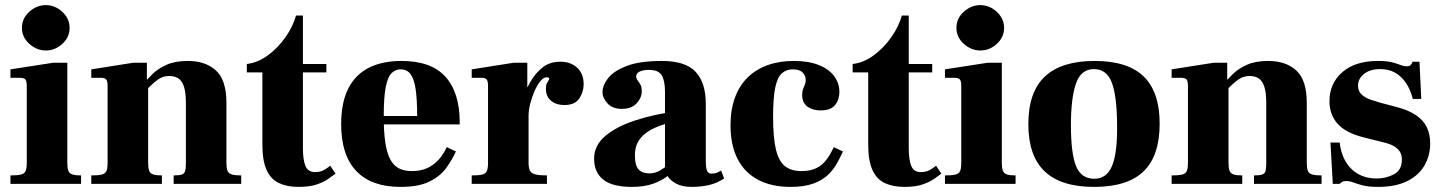

<svg xmlns="http://www.w3.org/2000/svg" viewBox="-20 -721 5654 753"><path d="M21 0V-33Q49 -33 62.5 -36.5Q76 -40 80.5 -50.5Q85 -61 85 -83V-383Q85 -403 79.5 -409.5Q74 -416 56 -416H21V-449L189 -475H244V-83Q244 -62 248 -51.5Q252 -41 263.5 -37Q275 -33 298 -33V0ZM160 -523Q124 -523 95 -549Q66 -575 66 -612Q66 -649 95 -675Q124 -701 160 -701Q184 -701 205 -689Q226 -677 239.5 -657Q253 -637 253 -612Q253 -575 224.5 -549Q196 -523 160 -523Z M661 0V-33Q683 -33 693 -36.5Q703 -40 706 -50Q709 -60 709 -78V-318Q709 -358 701.5 -381Q694 -404 679.5 -413.5Q665 -423 644 -423Q619 -423 599.5 -409Q580 -395 549 -364L543 -392Q557 -410 578.5 -431Q600 -452 633.5 -467Q667 -482 717 -482Q786 -482 827 -444.5Q868 -407 868 -318V-83Q868 -62 872 -51.5Q876 -41 888.5 -37Q901 -33 926 -33V0ZM338 0V-33Q366 -33 379.5 -36.5Q393 -40 397.5 -50.5Q402 -61 402 -83V-383Q402 -403 396.5 -409.5Q391 -416 373 -416H338V-449L503 -475H556V-409H561V-83Q561 -62 565 -51.5Q569 -41 580.5 -37Q592 -33 615 -33V0Z M1151 12Q1106 12 1074 -3Q1042 -18 1025.5 -54.5Q1009 -91 1009 -154V-437H948V-470Q991 -475 1030.5 -504Q1070 -533 1099.5 -575Q1129 -617 1141 -660H1168V-470H1260V-437H1168V-141Q1168 -94 1178 -70Q1188 -46 1216 -46Q1238 -46 1254.5 -56.5Q1271 -67 1275 -71L1296 -40Q1285 -32 1267.5 -19.5Q1250 -7 1222 2.5Q1194 12 1151 12Z M1550 12Q1437 12 1377.5 -50Q1318 -112 1318 -234Q1318 -317 1345 -372Q1372 -427 1425 -454.5Q1478 -482 1555 -482Q1613 -482 1656 -466.5Q1699 -451 1727 -420Q1755 -389 1769 -344Q1783 -299 1783 -239V-233H1403V-266H1616Q1616 -332 1610 -372Q1604 -412 1590 -430.5Q1576 -449 1551 -449Q1531 -449 1516 -434.5Q1501 -420 1493 -380.5Q1485 -341 1485 -265Q1485 -204 1491 -163Q1497 -122 1510 -97Q1523 -72 1544 -61Q1565 -50 1595 -50Q1630 -50 1656 -62Q1682 -74 1701 -95.5Q1720 -117 1732 -144L1768 -127Q1754 -96 1731 -63.5Q1708 -31 1665.5 -9.5Q1623 12 1550 12Z M1830 0V-33Q1858 -33 1871.5 -36.5Q1885 -40 1889.5 -50.5Q1894 -61 1894 -83V-383Q1894 -403 1888.5 -409.5Q1883 -416 1865 -416H1830V-449L1995 -475H2048V-380H2053V-83Q2053 -62 2058.5 -51.5Q2064 -41 2079.5 -37Q2095 -33 2125 -33V0ZM2022 -268V-304Q2025 -316 2034.5 -344Q2044 -372 2062 -403Q2080 -434 2108 -456.5Q2136 -479 2178 -479Q2218 -479 2243.5 -455.5Q2269 -432 2269 -391Q2269 -361 2252 -335Q2235 -309 2193 -309Q2162 -309 2141.5 -325.5Q2121 -342 2121 -373Q2121 -387 2124.5 -394Q2128 -401 2131 -405Q2134 -409 2134 -412Q2134 -415 2131 -416.5Q2128 -418 2124 -418Q2112 -418 2099.5 -403Q2087 -388 2076.5 -364Q2066 -340 2059.5 -314.5Q2053 -289 2053 -268Z M2694 12Q2656 12 2632.5 -0.5Q2609 -13 2598.5 -30Q2588 -47 2588 -60V-361Q2588 -405 2575 -426Q2562 -447 2525 -447Q2512 -447 2500.5 -444.5Q2489 -442 2482 -436Q2475 -430 2475 -421Q2475 -413 2480.5 -406Q2486 -399 2491.5 -389.5Q2497 -380 2497 -363Q2497 -338 2477 -316Q2457 -294 2419 -294Q2382 -294 2362.5 -315.5Q2343 -337 2343 -360Q2343 -386 2364.5 -414Q2386 -442 2437 -462Q2488 -482 2576 -482Q2668 -482 2708 -439.5Q2748 -397 2748 -314V-95Q2748 -60 2753.5 -50Q2759 -40 2770 -40Q2784 -40 2792.5 -44Q2801 -48 2808 -52L2820 -21Q2789 -1 2757.5 5.5Q2726 12 2694 12ZM2458 12Q2382 12 2346 -16.5Q2310 -45 2310 -99Q2310 -150 2353 -187Q2396 -224 2472 -249Q2548 -274 2648 -287V-249Q2554 -231 2512 -198.5Q2470 -166 2470 -114Q2470 -72 2484.5 -56.5Q2499 -41 2527 -41Q2548 -41 2567.5 -52Q2587 -63 2603 -77Q2619 -91 2628 -101L2647 -74Q2628 -54 2603 -34Q2578 -14 2543 -1Q2508 12 2458 12Z M3080 12Q3006 12 2953 -16Q2900 -44 2872.5 -98Q2845 -152 2845 -229Q2845 -291 2862.5 -338.5Q2880 -386 2913 -418Q2946 -450 2991.5 -466Q3037 -482 3093 -482Q3151 -482 3191 -466Q3231 -450 3251.5 -422.5Q3272 -395 3272 -360Q3272 -330 3255 -309Q3238 -288 3198 -288Q3167 -288 3146.5 -303Q3126 -318 3126 -349Q3126 -363 3129.5 -372Q3133 -381 3136.5 -389Q3140 -397 3140 -407Q3140 -424 3128 -436.5Q3116 -449 3089 -449Q3064 -449 3046.5 -433.5Q3029 -418 3020.5 -378Q3012 -338 3012 -263Q3012 -179 3023.5 -133Q3035 -87 3059.5 -68.5Q3084 -50 3123 -50Q3159 -50 3182.5 -62Q3206 -74 3221.5 -95Q3237 -116 3250 -144L3286 -127Q3276 -105 3262.5 -80.5Q3249 -56 3227 -35Q3205 -14 3169.5 -1Q3134 12 3080 12Z M3527 12Q3482 12 3450 -3Q3418 -18 3401.5 -54.5Q3385 -91 3385 -154V-437H3324V-470Q3367 -475 3406.5 -504Q3446 -533 3475.5 -575Q3505 -617 3517 -660H3544V-470H3636V-437H3544V-141Q3544 -94 3554 -70Q3564 -46 3592 -46Q3614 -46 3630.5 -56.5Q3647 -67 3651 -71L3672 -40Q3661 -32 3643.5 -19.5Q3626 -7 3598 2.5Q3570 12 3527 12Z M3686 0V-33Q3714 -33 3727.5 -36.5Q3741 -40 3745.5 -50.5Q3750 -61 3750 -83V-383Q3750 -403 3744.5 -409.5Q3739 -416 3721 -416H3686V-449L3854 -475H3909V-83Q3909 -62 3913 -51.5Q3917 -41 3928.5 -37Q3940 -33 3963 -33V0ZM3825 -523Q3789 -523 3760 -549Q3731 -575 3731 -612Q3731 -649 3760 -675Q3789 -701 3825 -701Q3849 -701 3870 -689Q3891 -677 3904.5 -657Q3918 -637 3918 -612Q3918 -575 3889.5 -549Q3861 -523 3825 -523Z M4271 12Q4141 12 4077 -49Q4013 -110 4013 -234Q4013 -360 4078 -421Q4143 -482 4273 -482Q4402 -482 4465 -421.5Q4528 -361 4528 -236Q4528 -110 4465 -49Q4402 12 4271 12ZM4272 -20Q4321 -20 4342 -72Q4363 -124 4361 -236Q4360 -346 4340 -398Q4320 -450 4270 -450Q4219 -450 4199.5 -392.5Q4180 -335 4180 -231Q4180 -120 4200 -70Q4220 -20 4272 -20Z M4898 0V-33Q4920 -33 4930 -36.5Q4940 -40 4943 -50Q4946 -60 4946 -78V-318Q4946 -358 4938.5 -381Q4931 -404 4916.5 -413.5Q4902 -423 4881 -423Q4856 -423 4836.5 -409Q4817 -395 4786 -364L4780 -392Q4794 -410 4815.5 -431Q4837 -452 4870.5 -467Q4904 -482 4954 -482Q5023 -482 5064 -444.5Q5105 -407 5105 -318V-83Q5105 -62 5109 -51.5Q5113 -41 5125.5 -37Q5138 -33 5163 -33V0ZM4575 0V-33Q4603 -33 4616.5 -36.5Q4630 -40 4634.5 -50.5Q4639 -61 4639 -83V-383Q4639 -403 4633.5 -409.5Q4628 -416 4610 -416H4575V-449L4740 -475H4793V-409H4798V-83Q4798 -62 4802 -51.5Q4806 -41 4817.5 -37Q4829 -33 4852 -33V0Z M5385 12Q5347 12 5324.5 6Q5302 0 5287.5 -5.5Q5273 -11 5259 -11Q5249 -11 5243.5 -7.5Q5238 -4 5234 0H5207L5198 -162H5234Q5242 -95 5280.5 -58Q5319 -21 5379 -21Q5416 -21 5447 -37.5Q5478 -54 5478 -95Q5478 -113 5470.5 -125.5Q5463 -138 5447 -147.5Q5431 -157 5405 -163L5329 -182Q5257 -200 5225.5 -236Q5194 -272 5194 -324Q5194 -394 5244.5 -438Q5295 -482 5384 -482Q5418 -482 5438 -477Q5458 -472 5471.5 -466.5Q5485 -461 5497 -461Q5508 -461 5512.5 -466Q5517 -471 5520 -479H5547L5554 -333H5521Q5511 -371 5493 -397Q5475 -423 5450.5 -436.5Q5426 -450 5393 -450Q5353 -450 5329.5 -431Q5306 -412 5306 -385Q5306 -363 5320.5 -350Q5335 -337 5355.5 -330Q5376 -323 5394 -318L5451 -303Q5503 -290 5533 -269.5Q5563 -249 5576 -221.5Q5589 -194 5589 -159Q5589 -110 5566 -71Q5543 -32 5497.5 -10Q5452 12 5385 12Z"/></svg>

Font: Frank Ruhl Libre Black
Style: Regular
Weight: 900
Designer: Yanek Iontef
Foundry: Fontef
Version: Version 6.004